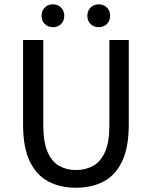

<svg xmlns="http://www.w3.org/2000/svg" viewBox="-20 -862 707 894"><path d="M334 12.2Q262.7 12.2 207 -16.1Q151.4 -44.4 119.4 -109.1Q87.4 -173.8 87.4 -282.7V-675.8H181.6V-278.8Q181.6 -199.7 201.7 -154.1Q221.7 -108.4 256.1 -89.4Q290.5 -70.3 334 -70.3Q377.9 -70.3 413.1 -89.4Q448.2 -108.4 468.8 -154.1Q489.3 -199.7 489.3 -278.8V-675.8H579.6V-282.7Q579.6 -173.8 547.9 -109.1Q516.1 -44.4 460.7 -16.1Q405.3 12.2 334 12.2ZM226.6 -735.4Q203.6 -735.4 188.5 -750.2Q173.3 -765.1 173.3 -788.6Q173.3 -811.5 188.5 -826.7Q203.6 -841.8 226.6 -841.8Q249.5 -841.8 264.4 -826.7Q279.3 -811.5 279.3 -788.6Q279.3 -765.1 264.4 -750.2Q249.5 -735.4 226.6 -735.4ZM439.5 -735.4Q416.5 -735.4 401.6 -750.2Q386.7 -765.1 386.7 -788.6Q386.7 -811.5 401.6 -826.7Q416.5 -841.8 439.5 -841.8Q462.9 -841.8 477.8 -826.7Q492.7 -811.5 492.7 -788.6Q492.7 -765.1 477.8 -750.2Q462.9 -735.4 439.5 -735.4Z"/></svg>

Font: Akatab Medium
Style: Regular
Weight: 500
Designer: SIL Global
Foundry: SIL Global
Version: Version 4.100